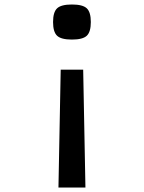

<svg xmlns="http://www.w3.org/2000/svg" viewBox="-20 -652 640 854"><path d="M240 182 250 -342H350L360 182ZM300 -476Q252 -476 234 -493Q216 -510 216 -554Q216 -598 234 -615Q252 -632 300 -632Q348 -632 366 -615Q384 -598 384 -554Q384 -510 366 -493Q348 -476 300 -476Z"/></svg>

Font: Victor Mono Thin
Style: Bold
Weight: 700
Monospace: yes
Version: Version 1.561;gftools[0.9.30]